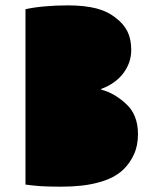

<svg xmlns="http://www.w3.org/2000/svg" viewBox="-20 -699 582 725"><path d="M76.2 -2V-664.1C95.1 -668.6 118.8 -672.2 147.5 -674.8C176.1 -677.4 205.4 -678.7 235.4 -678.7C278.3 -678.7 314.8 -674.8 344.7 -667C374 -659.2 398.8 -646.8 418.9 -629.9C436.5 -616.9 450.5 -600.6 460.9 -581.1C470.7 -560.9 475.6 -537.4 475.6 -510.7C475.6 -478.2 465.5 -448.6 445.3 -421.9C424.5 -395.2 396.8 -375.7 362.3 -363.3V-360.4C394.2 -352.5 425.1 -335 455.1 -307.6C485.7 -280.3 501 -241.9 501 -192.4C501 -163.1 495.8 -137.4 485.4 -115.2C474.9 -92.4 460.9 -72.9 443.4 -56.6C419.9 -35.2 389 -19.5 350.6 -9.8C312.8 0.7 266.3 5.9 210.9 5.9C181 5.9 154.6 5.2 131.8 3.9C109 2 90.5 0 76.2 -2Z"/></svg>

Font: ImmaginiFont
Style: Regular
Weight: 400
Version: Version 1.0